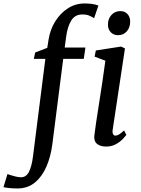

<svg xmlns="http://www.w3.org/2000/svg" viewBox="-133 -835 814 1107"><path d="M147 -606.5Q156 -664.5 185.5 -711.8Q215 -759 258.5 -787Q302 -815 354 -815Q373.5 -815 394.2 -812.8Q415 -810.5 434.5 -803L409.5 -730Q400 -736.5 383.2 -744.2Q366.5 -752 340.5 -751.5Q299 -751.5 277.5 -716.2Q256 -681 248.5 -624L240 -561H359.5L350 -495.5H231.5L168.5 -1.5Q159.5 68 134.8 125.2Q110 182.5 69.2 216.5Q28.5 250.5 -28.5 251.5Q-53.5 252 -77.5 249.5Q-101.5 247 -113 244L-90 168.5Q-86.5 170 -72.8 174.5Q-59 179 -42 183Q-25 187 -12 187Q18.5 187 34.2 155.2Q50 123.5 57 68.5L128.5 -495.5H62L70 -532.5L139.5 -559ZM479 10Q445.5 10 426.5 -5.5Q407.5 -21 411 -53.5Q413.5 -78.5 420.8 -126.2Q428 -174 437.5 -234.5Q447 -295 456.8 -360Q466.5 -425 474.5 -485L412.5 -508.5L419.5 -544L565 -566.5L587.5 -556L517 -89Q514 -71 518.8 -62Q523.5 -53 532 -53Q542 -53 553.5 -59.8Q565 -66.5 582.5 -83L595.5 -57Q590.5 -50 575.2 -33.8Q560 -17.5 535.5 -3.8Q511 10 479 10ZM547.5 -632Q522 -632 505.2 -649.5Q488.5 -667 489.5 -695.5Q490 -728 510.2 -749.5Q530.5 -771 560.5 -771Q586.5 -771 602 -754Q617.5 -737 617.5 -711Q617.5 -676 597.8 -654Q578 -632 547.5 -632Z"/></svg>

Font: Merriweather
Style: Italic
Weight: 400
Italic angle: -7.8°
Designer: Eben Sorkin
Foundry: Eben Sorkin
Version: Version 2.100